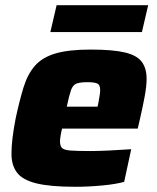

<svg xmlns="http://www.w3.org/2000/svg" viewBox="-20 -708 601 736"><path d="M268 8Q173 8 120 -5Q67 -18 45.5 -46Q24 -74 24 -118Q24 -146 28 -179.5Q32 -213 40 -254Q55 -324 70.5 -374Q86 -424 114 -456Q142 -488 192.5 -503Q243 -518 327 -518Q412 -518 458.5 -507Q505 -496 523.5 -471Q542 -446 542 -406Q542 -377 534 -335Q526 -293 517 -254L508 -215H218Q215 -204 212.5 -189Q210 -174 210 -167Q210 -149 217.5 -141Q225 -133 250 -131Q275 -129 326 -129Q354 -129 397.5 -131Q441 -133 483 -136L456 -11Q425 -2 372 3Q319 8 268 8ZM236 -299H354L357 -313Q360 -331 362 -342.5Q364 -354 364 -363Q364 -383 352.5 -388Q341 -393 315 -393Q287 -393 273 -387.5Q259 -382 252 -362Q245 -342 236 -299ZM173 -585 197 -688H548L524 -585Z"/></svg>

Font: Saira ExtraBold
Style: Italic
Weight: 800
Italic angle: -12°
Designer: Hector Gatti with collaboration of the Omnibus-Type team
Foundry: Omnibus-Type
Version: Version 1.100; ttfautohint (v1.8.3)